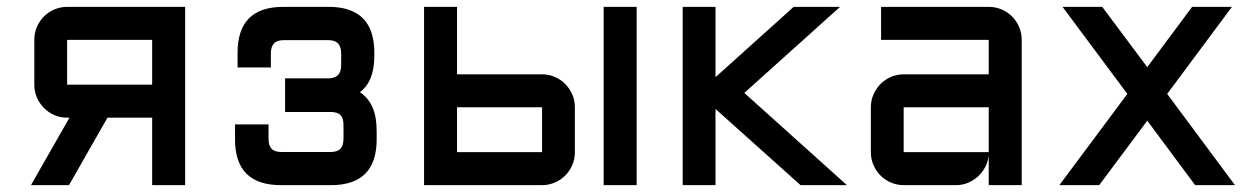

<svg xmlns="http://www.w3.org/2000/svg" viewBox="-20 -540 3652 560"><path d="M175.8 -293H423.8V-423.8H175.8ZM182.6 -196.8H175.8Q156.2 -196.8 138.7 -204.3Q121.1 -211.9 108.2 -225.1Q95.2 -238.3 87.6 -255.6Q80.1 -272.9 80.1 -293V-423.8Q80.1 -443.8 87.6 -461.4Q95.2 -479 108.2 -491.9Q121.1 -504.9 138.7 -512.5Q156.2 -520 175.8 -520H520V0H423.8V-196.8H293.5L181.2 0H70.3Z M665.5 -177.2H763.2V-135.7Q763.2 -115.7 772 -106.2Q780.8 -96.7 800.8 -96.7H944.3Q963.9 -96.7 972.9 -106.2Q981.9 -115.7 981.9 -135.7V-174.3Q981.9 -195.8 972.9 -204.6Q963.9 -213.4 944.3 -213.4H811.5V-311.5H941.4Q959 -313 967 -322.3Q975.1 -331.5 975.1 -351.6V-383.8Q975.1 -403.3 966.1 -413.1Q957 -422.9 937.5 -422.9H807.6Q787.6 -422.9 778.8 -413.1Q770 -403.3 770 -383.8V-343.3H672.9V-386.2Q672.9 -520 806.2 -520H938.5Q1071.8 -520 1071.8 -386.2V-377.9Q1071.8 -340.8 1061.8 -314.5Q1051.8 -288.1 1029.8 -271Q1053.7 -255.4 1066.2 -227.5Q1078.6 -199.7 1078.6 -157.2V-133.3Q1078.6 0 945.3 0H799.3Q665.5 0 665.5 -133.3Z M1561 -227.1H1313V-96.2H1561ZM1313 -323.2H1561Q1580.6 -323.2 1598.1 -315.7Q1615.7 -308.1 1628.7 -294.9Q1641.6 -281.7 1649.2 -264.4Q1656.7 -247.1 1656.7 -227.1V-96.2Q1656.7 -76.2 1649.2 -58.6Q1641.6 -41 1628.7 -28.1Q1615.7 -15.1 1598.1 -7.6Q1580.6 0 1561 0H1216.8V-520H1313ZM1836.9 -520V0H1740.7V-520Z M2066.9 -520V-314.9L2294.9 -520H2430.2L2150.9 -269L2450.2 0H2314.9L2066.9 -222.2V0H1971.2V-520Z M2520 -227.1Q2520 -247.1 2527.6 -264.4Q2535.2 -281.7 2548.1 -294.9Q2561 -308.1 2578.6 -315.7Q2596.2 -323.2 2615.7 -323.2H2863.8V-423.8H2549.8V-520H2863.8Q2883.8 -520 2901.4 -512.5Q2918.9 -504.9 2931.9 -491.9Q2944.8 -479 2952.4 -461.4Q2960 -443.8 2960 -423.8V0H2863.8V-87.9Q2862.3 -69.8 2854 -53.7Q2845.7 -37.6 2832.8 -25.6Q2819.8 -13.7 2803.2 -6.8Q2786.6 0 2768.1 0H2615.7Q2596.2 0 2578.6 -7.6Q2561 -15.1 2548.1 -28.1Q2535.2 -41 2527.6 -58.6Q2520 -76.2 2520 -96.2ZM2615.7 -96.2H2863.8V-227.1H2615.7Z M3573.2 -520 3384.3 -266.1 3582 0H3465.8L3326.2 -188L3186 0H3069.8L3268.1 -266.1L3079.1 -520H3194.8L3326.2 -344.2L3457 -520Z"/></svg>

Font: Aldrich [RUS by Daymarius]
Style: Regular
Weight: 400
Designer: Matthew Desmond
Foundry: Matthew Desmond
Version: Version 1.002 August 24, 2018